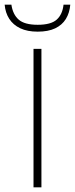

<svg xmlns="http://www.w3.org/2000/svg" viewBox="-48 -805 322 825"><path d="M96 0V-595H130V0ZM114 -669Q69.5 -669 39 -683.5Q8.5 -698 -8.2 -724Q-25 -750 -28 -785H1Q7 -743 32.2 -720.8Q57.5 -698.5 114 -698.5Q171 -698.5 195.8 -720.8Q220.5 -743 225 -785H254Q251 -749.5 235 -723.5Q219 -697.5 189 -683.2Q159 -669 114 -669Z"/></svg>

Font: Encode Sans SC Thin
Style: Regular
Weight: 250
Designer: Multiple Designers
Foundry: Impallari Type
Version: Version 3.002